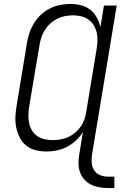

<svg xmlns="http://www.w3.org/2000/svg" viewBox="-20 -763 640 977"><path d="M531 194Q508 194 485.5 190Q463 186 443.5 176.5Q424 167 409.5 151Q395 135 387.5 114.5Q380 94 379.5 71Q379 48 383 25L402 -92Q388 -68 367 -48.5Q346 -29 321 -16Q296 -3 269.5 2.5Q243 8 217 8Q188 8 160.5 1Q133 -6 112.5 -23Q92 -40 80 -64Q68 -88 62.5 -115Q57 -142 58.5 -170.5Q60 -199 65 -228L117 -543Q121 -569 129.5 -594.5Q138 -620 152.5 -644Q167 -668 187.5 -687.5Q208 -707 233 -719.5Q258 -732 284.5 -737.5Q311 -743 337 -743Q365 -743 391.5 -736.5Q418 -730 438.5 -714Q459 -698 472 -674.5Q485 -651 491 -625L509 -735H574L448 25Q445 46 447 67Q449 88 460 104.5Q471 121 490 128.5Q509 136 531 136H562V194ZM249 -50Q268 -50 288 -53.5Q308 -57 327 -65.5Q346 -74 362.5 -88Q379 -102 391 -119.5Q403 -137 409.5 -156Q416 -175 419 -195L471 -510Q475 -532 476 -553.5Q477 -575 472.5 -595.5Q468 -616 457.5 -633.5Q447 -651 430.5 -663Q414 -675 393.5 -680Q373 -685 351 -685Q331 -685 310.5 -681Q290 -677 271 -667.5Q252 -658 236 -643.5Q220 -629 208.5 -611Q197 -593 190.5 -573Q184 -553 181 -533L128 -218Q125 -197 124.5 -176Q124 -155 128.5 -135Q133 -115 143.5 -98Q154 -81 170.5 -70Q187 -59 207.5 -54.5Q228 -50 249 -50Z"/></svg>

Font: Iosevka SS04 Lt Ex Obl
Style: Regular
Weight: 300
Width: 7
Italic angle: -9°
Monospace: yes
Designer: Belleve Invis
Foundry: Belleve Invis
Version: Version 19.0.0; ttfautohint (v1.8.4)